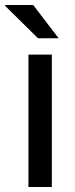

<svg xmlns="http://www.w3.org/2000/svg" viewBox="-40 -743 298 763"><path d="M73 0V-526H166V0ZM193 -591H111L-20 -720L-19 -723H92Z"/></svg>

Font: Archivo SemiExpanded
Style: Regular
Weight: 400
Width: 6
Designer: Hector Gatti
Foundry: Omnibus-Type
Version: Version 2.001